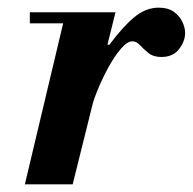

<svg xmlns="http://www.w3.org/2000/svg" viewBox="-20 -482 504 502"><path d="M45 0 152 -450H282L170 0ZM58 -421V-450H270V-421ZM214 -179 258 -365H266Q301 -412 331 -437Q361 -462 395 -462Q419 -462 434 -451.5Q449 -441 456.5 -425.5Q464 -410 464 -396Q464 -374 448 -353.5Q432 -333 402 -333Q381 -333 368 -343.5Q355 -354 346 -364Q337 -374 326 -374Q313 -374 296.5 -355Q280 -336 263.5 -306Q247 -276 233.5 -242.5Q220 -209 214 -179Z"/></svg>

Font: Libre Bodoni SemiBold
Style: Italic
Weight: 600
Italic angle: -13°
Version: Version 2.003